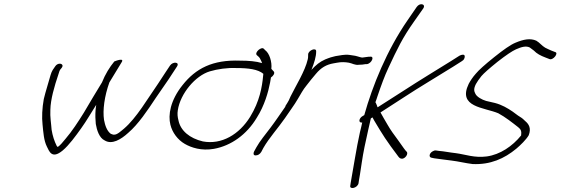

<svg xmlns="http://www.w3.org/2000/svg" viewBox="-20 -762 2727 934"><path d="M226 -397C216 -360 202 -318 193 -280C185 -236 183 -191 187 -156C191 -117 193 -79 208 -49C219 -28 231 15 285 -30C315 -55 348 -100 375 -138C401 -174 423 -213 448 -252L445 -228C443 -202 444 -179 446 -159C451 -129 463 -91 489 -79C524 -57 568 -83 604 -116C653 -158 697 -224 738 -286C766 -328 794 -365 821 -408L840 -437C857 -461 821 -464 807 -443L787 -413C775 -394 762 -374 749 -355C698 -282 644 -188 583 -136C568 -124 551 -107 536 -107C532 -106 527 -108 519 -111C500 -125 491 -152 486 -179C479 -226 488 -294 512 -361C533 -395 555 -431 571 -458C588 -483 543 -466 536 -463C513 -435 492 -401 476 -361C461 -337 447 -313 433 -290L388 -214C360 -169 330 -123 299 -87C286 -71 273 -55 261 -47C259 -48 258 -50 256 -52C244 -76 236 -101 231 -131C229 -162 223 -192 225 -228C226 -278 244 -341 265 -403C268 -413 270 -419 272 -422C277 -428 286 -437 284 -444C281 -455 260 -456 249 -440C240 -427 232 -418 226 -397Z M868 -348C808 -273 797 -202 809 -155C818 -118 844 -82 879 -62C910 -44 960 -27 1021 -38C1104 -53 1180 -107 1229 -189C1267 -249 1285 -314 1294 -361L1298 -385C1310 -393 1318 -406 1312 -414L1300 -427C1304 -462 1290 -503 1271 -517L1264 -524C1253 -538 1217 -507 1229 -494L1237 -487C1242 -483 1247 -475 1252 -463C1253 -461 1253 -458 1255 -455C1226 -464 1190 -467 1148 -467C1014 -472 932 -429 868 -348ZM845 -226C857 -306 930 -394 1001 -415C1038 -426 1086 -433 1129 -431C1189 -431 1235 -425 1261 -403L1260 -393C1255 -339 1243 -269 1197 -194C1144 -108 1058 -57 967 -74C903 -89 858 -126 848 -177C844 -192 842 -208 845 -226Z M1216 -25C1211 -15 1213 -6 1223 -6C1235 -6 1244 -12 1251 -23L1261 -42C1289 -91 1332 -138 1366 -187C1387 -219 1412 -251 1429 -281C1442 -303 1455 -327 1470 -345C1485 -365 1501 -384 1517 -403C1542 -433 1568 -448 1603 -454L1620 -457C1640 -461 1660 -460 1677 -457C1694 -454 1706 -444 1727 -447C1736 -447 1750 -448 1758 -450H1765C1789 -454 1804 -491 1779 -486H1773C1762 -484 1754 -484 1743 -482C1739 -482 1736 -483 1732 -484L1718 -488C1712 -490 1706 -491 1699 -492L1679 -495C1657 -498 1632 -492 1612 -489L1589 -483C1581 -480 1571 -477 1562 -473C1535 -461 1517 -446 1495 -422C1509 -457 1518 -487 1518 -511C1520 -534 1479 -517 1479 -497C1478 -488 1480 -485 1477 -473C1464 -416 1418 -343 1393 -292L1385 -274C1381 -266 1375 -257 1370 -249C1368 -247 1368 -245 1368 -243C1344 -209 1321 -174 1296 -141C1272 -109 1244 -76 1227 -45Z M1963 -664C1862 -518 1792 -345 1752 -202L1745 -198C1725 -187 1722 -163 1742 -166C1739 -151 1735 -135 1731 -119C1714 -44 1697 68 1686 127L1684 141C1679 161 1718 154 1724 130L1726 116C1728 106 1733 76 1740 28C1747 -20 1758 -72 1771 -129L1784 -186C1786 -187 1789 -189 1792 -191C1802 -171 1814 -154 1829 -128C1843 -105 1860 -79 1881 -50C1902 -21 1915 -5 1918 0C1922 6 1934 17 1950 4C1960 -4 1963 -16 1960 -22C1948 -34 1944 -42 1918 -78C1897 -106 1879 -131 1866 -154C1852 -179 1840 -197 1831 -215C1866 -238 1901 -260 1947 -290C2015 -335 2120 -397 2185 -438L2226 -464C2231 -467 2236 -471 2238 -476C2243 -486 2242 -496 2232 -496C2227 -496 2220 -494 2215 -491L2174 -465C2145 -447 2108 -424 2064 -397C1984 -348 1900 -292 1828 -247C1824 -244 1821 -242 1817 -240C1815 -243 1815 -245 1814 -248L1808 -262C1807 -263 1807 -264 1806 -264C1810 -274 1813 -284 1816 -293C1834 -346 1851 -393 1870 -433C1913 -525 1938 -578 1994 -657L2039 -721C2053 -742 2023 -751 2007 -728Z M2085 -26C2068 -17 2065 2 2078 5L2092 8C2119 11 2146 16 2176 19C2210 23 2245 32 2279 36C2365 40 2433 10 2492 -39C2511 -55 2540 -83 2552 -104C2565 -138 2553 -158 2535 -173C2528 -180 2521 -187 2509 -194C2497 -201 2487 -210 2474 -219C2449 -236 2422 -252 2388 -261L2345 -271C2324 -277 2300 -291 2293 -305C2286 -318 2283 -329 2295 -353C2301 -364 2310 -377 2322 -392C2334 -406 2360 -429 2401 -462C2442 -494 2472 -514 2490 -522C2517 -534 2539 -540 2557 -531L2577 -516C2591 -501 2610 -491 2634 -482L2652 -475C2670 -466 2700 -505 2680 -509L2662 -516C2651 -521 2641 -525 2632 -530C2615 -540 2606 -554 2589 -564C2560 -577 2527 -571 2487 -554C2463 -544 2429 -520 2384 -484C2339 -448 2309 -421 2295 -404C2279 -386 2268 -369 2260 -354C2205 -240 2335 -240 2404 -211C2439 -192 2473 -165 2501 -143C2514 -133 2518 -123 2515 -103C2473 -51 2413 -10 2348 -1C2287 7 2244 -11 2197 -17C2168 -20 2141 -26 2115 -28L2101 -30C2096 -31 2090 -29 2085 -26Z"/></svg>

Font: Stray Cat
Style: SuObl
Weight: 400
Version: Version 1.0